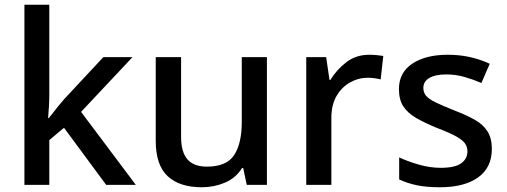

<svg xmlns="http://www.w3.org/2000/svg" viewBox="-20 -780 2138 810"><path d="M188 -380Q188 -359 186.5 -332Q185 -305 183 -282H186Q194 -292 205.5 -306.5Q217 -321 229 -336Q241 -351 251 -362L416 -539H539L322 -308L553 0H428L250 -241L188 -189V0H83V-760H188Z M1106 -539V0H1021L1006 -71H1001Q975 -29 929 -9.5Q883 10 832 10Q737 10 687 -37Q637 -84 637 -186V-539H744V-202Q744 -139 770.5 -108Q797 -77 853 -77Q936 -77 968 -126Q1000 -175 1000 -266V-539Z M1538 -549Q1552 -549 1569 -547.5Q1586 -546 1597 -544L1586 -445Q1575 -448 1560 -450Q1545 -452 1532 -452Q1492 -452 1456.5 -432Q1421 -412 1399.5 -374.5Q1378 -337 1378 -284V0H1272V-539H1356L1370 -443H1374Q1400 -486 1441 -517.5Q1482 -549 1538 -549Z M2055 -152Q2055 -73 1997 -31.5Q1939 10 1836 10Q1779 10 1738.5 1.5Q1698 -7 1664 -23V-116Q1700 -99 1747 -85.5Q1794 -72 1839 -72Q1899 -72 1925.5 -91Q1952 -110 1952 -142Q1952 -160 1942 -174.5Q1932 -189 1904.5 -204.5Q1877 -220 1824 -240Q1773 -261 1737 -281.5Q1701 -302 1682 -330.5Q1663 -359 1663 -404Q1663 -474 1719.5 -511.5Q1776 -549 1869 -549Q1918 -549 1961.5 -539.5Q2005 -530 2046 -511L2011 -430Q1976 -445 1939 -455.5Q1902 -466 1864 -466Q1816 -466 1791 -451Q1766 -436 1766 -409Q1766 -390 1777.5 -376Q1789 -362 1818 -348Q1847 -334 1897 -314Q1947 -295 1982.5 -275Q2018 -255 2036.5 -226Q2055 -197 2055 -152Z"/></svg>

Font: Noto Sans Tangsa Medium
Style: Regular
Weight: 500
Version: Version 1.504